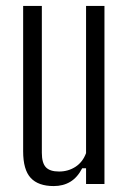

<svg xmlns="http://www.w3.org/2000/svg" viewBox="-20 -620 428 647"><path d="M161 7Q109 7 83.5 -20.5Q58 -48 58 -110V-600H121V-105Q121 -71 134.5 -56.5Q148 -42 179 -42Q210 -42 234.5 -58Q259 -74 270 -104V-600H332V0H270V-53H257Q241 -22 217 -7.5Q193 7 161 7Z"/></svg>

Font: Big Shoulders Text Light
Style: Regular
Weight: 300
Designer: Patric King
Foundry: XO Type Co
Version: Version 1.000; ttfautohint (v1.8.2)